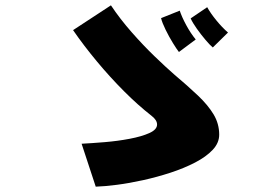

<svg xmlns="http://www.w3.org/2000/svg" viewBox="-20 -760 1040 720"><path d="M339 -60 286 -221Q325 -223 373 -227Q421 -231 466 -239.5Q511 -248 540 -261Q569 -274 569 -293Q569 -310 548 -326Q498 -365 445.5 -417.5Q393 -470 343.5 -529.5Q294 -589 254 -647L396 -740Q430 -689 473.5 -639.5Q517 -590 559.5 -549Q602 -508 633 -481Q684 -438 722 -402Q760 -366 781 -331Q802 -296 802 -255Q802 -224 777.5 -198Q753 -172 711.5 -150.5Q670 -129 619.5 -112.5Q569 -96 517 -84.5Q465 -73 418.5 -67Q372 -61 339 -60ZM778 -582Q768 -590 751 -610Q734 -630 718 -652.5Q702 -675 695 -691L757 -733Q769 -711 791 -684Q813 -657 835 -638ZM651 -565Q643 -575 628.5 -598.5Q614 -622 601 -648.5Q588 -675 584 -692L654 -720Q662 -696 678.5 -665.5Q695 -635 714 -612Z"/></svg>

Font: Mochiy Pop One
Style: Regular
Weight: 400
Designer: FONTDASU
Foundry: FONTDASU / Google Inc. / Adobe
Version: Version 2.000